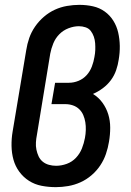

<svg xmlns="http://www.w3.org/2000/svg" viewBox="-20 -763 540 791"><path d="M210 8Q180 8 151.5 2.5Q123 -3 99.5 -18Q76 -33 59.5 -55.5Q43 -78 35.5 -105Q28 -132 27.5 -162Q27 -192 32 -221L88 -556Q92 -582 100.5 -606.5Q109 -631 124.5 -653.5Q140 -676 161 -694Q182 -712 206 -723Q230 -734 256 -738.5Q282 -743 307 -743Q336 -743 363 -737Q390 -731 411.5 -715.5Q433 -700 447 -677.5Q461 -655 467 -628.5Q473 -602 473.5 -574Q474 -546 469 -517Q466 -496 458.5 -474Q451 -452 437 -433Q423 -414 403.5 -399.5Q384 -385 363 -376Q386 -362 402 -340Q418 -318 426 -292Q434 -266 434 -237Q434 -208 429 -179Q425 -154 416.5 -129Q408 -104 393 -81.5Q378 -59 357 -41Q336 -23 311.5 -12Q287 -1 261 3.5Q235 8 210 8ZM211 -80Q233 -80 255 -88Q277 -96 293 -113Q309 -130 317.5 -151.5Q326 -173 330 -195Q333 -211 333.5 -227.5Q334 -244 331.5 -259.5Q329 -275 323 -289Q317 -303 306 -313.5Q295 -324 280 -329Q265 -334 249 -334H192L207 -422H264Q284 -422 303.5 -430Q323 -438 337 -453.5Q351 -469 358.5 -489Q366 -509 369 -528Q372 -543 372.5 -557Q373 -571 372 -585Q371 -599 366.5 -612Q362 -625 354 -635.5Q346 -646 332.5 -650.5Q319 -655 305 -655Q284 -655 262 -646.5Q240 -638 224 -621.5Q208 -605 199.5 -584Q191 -563 187 -542L132 -207Q129 -192 128 -176.5Q127 -161 130 -146.5Q133 -132 139 -119Q145 -106 156 -97Q167 -88 181.5 -84Q196 -80 211 -80Z"/></svg>

Font: Iosevka Curly Semibold
Style: Italic
Weight: 600
Italic angle: -9°
Monospace: yes
Designer: Belleve Invis
Foundry: Belleve Invis
Version: Version 22.1.2; ttfautohint (v1.8.4)